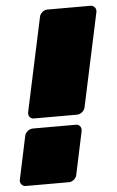

<svg xmlns="http://www.w3.org/2000/svg" viewBox="-58 -736 470 773"><g transform="rotate(-5 176.5 -350.0)"><path d="M71 -268Q60 -268 54 -276Q48 -284 50 -295L131 -673Q133 -684 142.5 -692Q152 -700 163 -700H337Q348 -700 354.5 -692Q361 -684 359 -673L278 -295Q276 -284 266 -276Q256 -268 245 -268ZM15 0Q4 0 -2.5 -8Q-9 -16 -7 -27L30 -201Q32 -212 42 -220Q52 -228 63 -228H237Q248 -228 254 -220Q260 -212 258 -201L221 -27Q219 -16 209.5 -8Q200 0 189 0Z"/></g></svg>

Font: Rubik Light Black
Style: Italic
Weight: 900
Italic angle: -12°
Version: Version 2.104